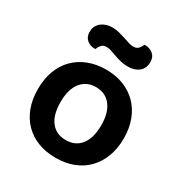

<svg xmlns="http://www.w3.org/2000/svg" viewBox="-165 -812 900 949"><g transform="rotate(30 285.0 -337.0)"><path d="M285 15Q229 15 184 -2.5Q139 -20 107 -52.5Q75 -85 57.5 -131.5Q40 -178 40 -237Q40 -295 57.5 -341.5Q75 -388 107.5 -420.5Q140 -453 185 -470.5Q230 -488 285 -488Q340 -488 385 -470.5Q430 -453 462.5 -420Q495 -387 512.5 -340.5Q530 -294 530 -237Q530 -179 512.5 -132.5Q495 -86 463 -53Q431 -20 386 -2.5Q341 15 285 15ZM169 -237Q169 -164 199.5 -125Q230 -86 285 -86Q340 -86 370.5 -125.5Q401 -165 401 -237Q401 -309 370 -348.5Q339 -388 285 -388Q231 -388 200 -348.5Q169 -309 169 -237ZM342 -653Q362 -653 372 -664.5Q382 -676 387 -689H392Q417 -689 436 -673.5Q455 -658 455 -629Q455 -593 431 -573.5Q407 -554 369 -554Q346 -554 326.5 -559Q307 -564 290 -570Q273 -576 258.5 -581Q244 -586 232 -586Q212 -586 202 -574.5Q192 -563 187 -549H183Q157 -549 138.5 -564.5Q120 -580 120 -609Q120 -628 127.5 -642Q135 -656 147.5 -665.5Q160 -675 175.5 -679.5Q191 -684 207 -684Q228 -684 247 -679Q266 -674 283 -668.5Q300 -663 315 -658Q330 -653 342 -653Z"/></g></svg>

Font: Baloo 2 Latin SemiBold
Style: Regular
Weight: 400
Designer: Sarang Kulkarni and Ek Type
Foundry: Ek Type
Version: Version 1.001